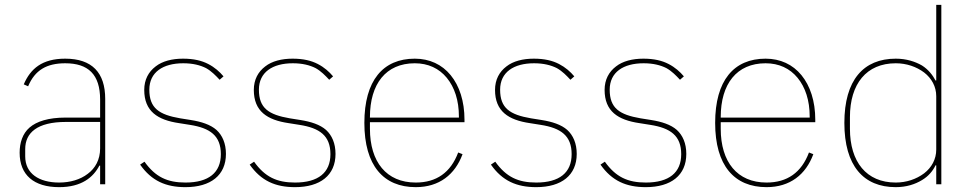

<svg xmlns="http://www.w3.org/2000/svg" viewBox="-20 -760 4008 792"><path d="M249 -518C154 -518 106 -477 78 -412L96 -404C124 -471 173 -499 249 -499C344 -499 393 -453 393 -349V-275H251C179 -275 131 -259 102 -234C73 -209 61 -171 61 -130C61 -38 120 12 224 12C317 12 365 -29 390 -77H393V0H414V-352C414 -460 360 -518 249 -518ZM393 -148C393 -101 373 -66 342 -43C311 -19 269 -7 224 -7C141 -7 84 -44 84 -115V-145C84 -212 133 -257 252 -257H393V-148Z M745 12C664 12 605 -14 558 -81L576 -93C621 -30 670 -7 745 -7C841 -7 891 -48 891 -124C891 -200 847 -232 763 -245L719 -252C630 -265 575 -301 575 -389C575 -432 593 -464 622 -486C650 -508 690 -518 735 -518C779 -518 812 -510 839 -496C866 -482 886 -464 902 -445L886 -431C870 -448 853 -466 830 -479C806 -491 776 -499 736 -499C652 -499 596 -462 596 -390C596 -314 636 -287 723 -272L767 -265C811 -258 848 -246 873 -224C897 -202 912 -169 912 -125C912 -37 849 12 745 12Z M1197 12C1116 12 1057 -14 1010 -81L1028 -93C1073 -30 1122 -7 1197 -7C1293 -7 1343 -48 1343 -124C1343 -200 1299 -232 1215 -245L1171 -252C1082 -265 1027 -301 1027 -389C1027 -432 1045 -464 1074 -486C1102 -508 1142 -518 1187 -518C1231 -518 1264 -510 1291 -496C1318 -482 1338 -464 1354 -445L1338 -431C1322 -448 1305 -466 1282 -479C1258 -491 1228 -499 1188 -499C1104 -499 1048 -462 1048 -390C1048 -314 1088 -287 1175 -272L1219 -265C1263 -258 1300 -246 1325 -224C1349 -202 1364 -169 1364 -125C1364 -37 1301 12 1197 12Z M1695 12C1562 12 1483 -77 1483 -253C1483 -428 1560 -518 1691 -518C1752 -518 1803 -494 1839 -450C1875 -406 1896 -343 1896 -266V-256H1506V-229C1506 -92 1574 -7 1695 -7C1780 -7 1839 -48 1870 -131L1888 -124C1857 -40 1792 12 1695 12ZM1691 -499C1572 -499 1506 -414 1506 -277V-275H1873V-279C1873 -346 1855 -400 1823 -439C1791 -478 1746 -499 1691 -499Z M2192 12C2111 12 2052 -14 2005 -81L2023 -93C2068 -30 2117 -7 2192 -7C2288 -7 2338 -48 2338 -124C2338 -200 2294 -232 2210 -245L2166 -252C2077 -265 2022 -301 2022 -389C2022 -432 2040 -464 2069 -486C2097 -508 2137 -518 2182 -518C2226 -518 2259 -510 2286 -496C2313 -482 2333 -464 2349 -445L2333 -431C2317 -448 2300 -466 2277 -479C2253 -491 2223 -499 2183 -499C2099 -499 2043 -462 2043 -390C2043 -314 2083 -287 2170 -272L2214 -265C2258 -258 2295 -246 2320 -224C2344 -202 2359 -169 2359 -125C2359 -37 2296 12 2192 12Z M2644 12C2563 12 2504 -14 2457 -81L2475 -93C2520 -30 2569 -7 2644 -7C2740 -7 2790 -48 2790 -124C2790 -200 2746 -232 2662 -245L2618 -252C2529 -265 2474 -301 2474 -389C2474 -432 2492 -464 2521 -486C2549 -508 2589 -518 2634 -518C2678 -518 2711 -510 2738 -496C2765 -482 2785 -464 2801 -445L2785 -431C2769 -448 2752 -466 2729 -479C2705 -491 2675 -499 2635 -499C2551 -499 2495 -462 2495 -390C2495 -314 2535 -287 2622 -272L2666 -265C2710 -258 2747 -246 2772 -224C2796 -202 2811 -169 2811 -125C2811 -37 2748 12 2644 12Z M3142 12C3009 12 2930 -77 2930 -253C2930 -428 3007 -518 3138 -518C3199 -518 3250 -494 3286 -450C3322 -406 3343 -343 3343 -266V-256H2953V-229C2953 -92 3021 -7 3142 -7C3227 -7 3286 -48 3317 -131L3335 -124C3304 -40 3239 12 3142 12ZM3138 -499C3019 -499 2953 -414 2953 -277V-275H3320V-279C3320 -346 3302 -400 3270 -439C3238 -478 3193 -499 3138 -499Z M3842 -78H3839C3828 -55 3810 -33 3783 -17C3755 0 3719 12 3675 12C3542 12 3463 -76 3463 -253C3463 -430 3542 -518 3675 -518C3719 -518 3755 -506 3783 -490C3810 -473 3828 -449 3839 -428H3842V-740H3863V0H3842ZM3675 -7C3719 -7 3760 -21 3792 -45C3823 -69 3842 -103 3842 -143V-363C3842 -403 3823 -437 3792 -461C3760 -485 3719 -499 3675 -499C3554 -499 3486 -414 3486 -277V-229C3486 -92 3554 -7 3675 -7Z"/></svg>

Font: Plexus Sans Thin
Style: Regular
Weight: 250
Version: Version 2.001;PS 002.001;hotconv 1.0.70;makeotf.lib2.5.58329